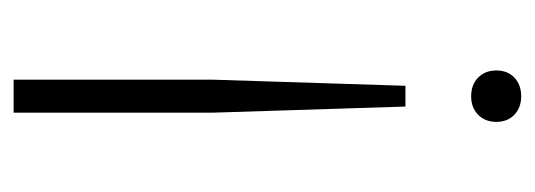

<svg xmlns="http://www.w3.org/2000/svg" viewBox="-272 -508 786 282"><g transform="rotate(-90 121.0 -367.0)"><path d="M105.5 -164.5 96.5 -448V-740H145V-448L136 -164.5ZM120.5 5.5Q104 5.5 93.5 -4.5Q83 -14.5 83 -31Q83 -47.5 93.5 -57.8Q104 -68 120.5 -68Q137.5 -68 148 -57.8Q158.5 -47.5 158.5 -31Q158.5 -14.5 148 -4.5Q137.5 5.5 120.5 5.5Z"/></g></svg>

Font: Encode Sans SmExp XLt
Style: Regular
Weight: 200
Width: 6
Designer: Multiple Designers
Foundry: Impallari Type
Version: Version 3.002; ttfautohint (v1.8.3) -l 8 -r 50 -G 200 -x 14 